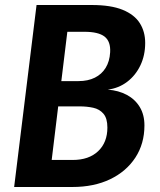

<svg xmlns="http://www.w3.org/2000/svg" viewBox="-20 -747 640 767"><path d="M36.5 0 126 -727H346.5Q423 -727 470 -707.8Q517 -688.5 538.5 -654.5Q560 -620.5 560 -575.5Q560 -526 540.8 -485.8Q521.5 -445.5 487.8 -420Q454 -394.5 410.5 -389Q454 -385.5 487 -367.8Q520 -350 538.5 -319.2Q557 -288.5 557 -246Q557 -173 520.8 -117.5Q484.5 -62 420 -31Q355.5 0 269 0ZM186.5 -108H270.5Q335 -108 372 -143Q409 -178 409 -237.5Q409 -274.5 393.2 -292.8Q377.5 -311 352.5 -316.5Q327.5 -322 298.5 -322H212.5ZM225 -423H293.5Q331.5 -423 359 -436.8Q386.5 -450.5 402.2 -476.2Q418 -502 420 -538Q422.5 -581.5 397.8 -600.8Q373 -620 317.5 -620H249Z"/></svg>

Font: Spline Sans Mono SemiBold
Style: Italic
Weight: 600
Italic angle: -4°
Monospace: yes
Version: Version 1.004